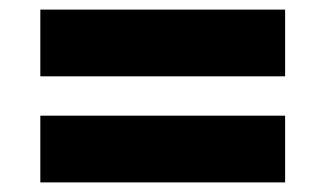

<svg xmlns="http://www.w3.org/2000/svg" viewBox="-20 -525 654 400"><path d="M64 -366H574V-505H64ZM64 -145H574V-284H64Z"/></svg>

Font: Fixel Display ExtraBold
Style: Italic
Weight: 800
Italic angle: -10°
Designer: AlfaBravo + MacPaw
Foundry: Kyrylo Tkachov, Marchela Mozhyna, Serhii Makarenko, Maria Weinstein, Zakhar Kryvoshyya
Version: Version 1.210;Glyphs 3.2 (3217)